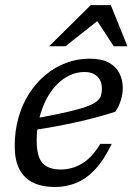

<svg xmlns="http://www.w3.org/2000/svg" viewBox="-20 -734 529 764"><path d="M316 -447.5Q284.5 -447.5 256 -433.8Q227.5 -420 203.8 -395Q180 -370 162.8 -335.8Q145.5 -301.5 135.8 -260.5Q126 -219.5 126 -174.5Q126 -109.5 149.8 -84.5Q173.5 -59.5 221.5 -59.5Q251.5 -59.5 279.2 -69.8Q307 -80 332 -102.2Q357 -124.5 379 -161.5H424.5Q393.5 -97 358.2 -59.5Q323 -22 283.2 -6Q243.5 10 199.5 10Q146 10 110.2 -8Q74.5 -26 56.5 -62Q38.5 -98 38.5 -152.5Q38.5 -213 53.5 -266Q68.5 -319 96.2 -362Q124 -405 161.2 -436Q198.5 -467 243 -483.8Q287.5 -500.5 336 -500.5Q384 -500.5 413 -484.8Q442 -469 455.2 -442.5Q468.5 -416 468.5 -383.5Q468.5 -359 460.2 -333.2Q452 -307.5 438.5 -289Q398.5 -276.5 357.2 -265.5Q316 -254.5 275 -245.8Q234 -237 194.5 -229.8Q155 -222.5 118 -217L121 -263Q196 -276.5 244.8 -287.8Q293.5 -299 322.2 -309.2Q351 -319.5 364.5 -330.2Q378 -341 381.8 -353.5Q385.5 -366 385.5 -381Q385.5 -401.5 377.5 -416.2Q369.5 -431 354.2 -439.2Q339 -447.5 316 -447.5ZM175.5 -550 341 -713.5H421L487 -550H432.5L360 -661H381L240.5 -550Z"/></svg>

Font: Newsreader 9pt
Style: Italic
Weight: 400
Italic angle: -17°
Designer: Hugues Gentile
Foundry: Production Type
Version: Version 1.003